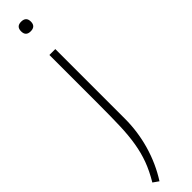

<svg xmlns="http://www.w3.org/2000/svg" viewBox="-338 -695 873 873"><g transform="rotate(-45 98.0 -259.0)"><path d="M96 -676Q65 -676 65 -707Q65 -738 96 -738Q128 -738 128 -707Q128 -676 96 -676ZM1 201Q29 154 44.5 112Q60 70 68 22Q76 -26 78 -84Q80 -142 80 -222V-540H118V-92Q118 -9 95 71Q72 151 28 220Z"/></g></svg>

Font: Encode Sans Narrow
Style: Thin
Weight: 250
Designer: Pablo Impallari, Andres Torresi
Foundry: Pablo Impallari, Andres Torresi
Version: Version 1.000; ttfautohint (v1.00) -l 8 -r 50 -G 200 -x 14 -